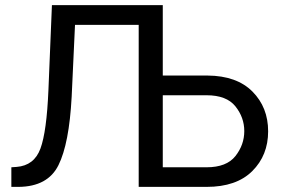

<svg xmlns="http://www.w3.org/2000/svg" viewBox="-20 -731 1111 751"><path d="M183.1 -710.9H616.7V-435.5H792Q906.2 -434.6 967.5 -372.8Q1028.8 -311 1028.8 -217.3Q1028.8 -123.5 966.8 -61.8Q904.8 0 788.1 0H522.5V-633.8H273.4L260.3 -352.1Q250.5 -168.9 208.7 -85Q167 -1 52.7 0H24.4V-76.7L44.9 -78.1Q113.8 -83.5 138.2 -149.9Q162.6 -216.3 169.4 -378.4ZM616.7 -76.7H788.1Q866.2 -76.7 900.9 -120.6Q935.5 -164.6 935.5 -218.3Q935.5 -271.5 900.9 -314.9Q866.2 -358.4 788.1 -358.4H616.7Z"/></svg>

Font: Roboto21382017
Style: Regular
Weight: 400
Designer: Christian Robertson
Foundry: Google
Version: Version 2.138; 2017